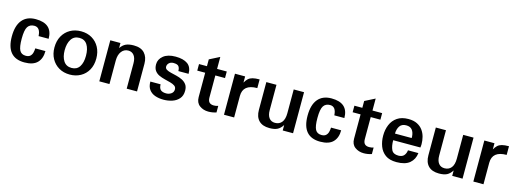

<svg xmlns="http://www.w3.org/2000/svg" viewBox="-9 -1257 5277 1964"><g transform="rotate(15 2629.5 -275.5)"><path d="M232.4 11.7Q40 11.7 40 -212.9Q40 -327.1 89.4 -386.7Q138.7 -446.3 232.4 -446.3Q410.2 -446.3 410.2 -286.1Q383.8 -286.1 356.9 -286.1Q330.1 -286.1 303.7 -286.1Q298.8 -377 235.4 -377Q188.5 -377 166 -342.8Q143.6 -308.6 143.6 -215.8Q143.6 -128.9 162.6 -93.3Q181.6 -57.6 228.5 -57.6Q258.8 -57.6 274.9 -72.3Q291 -86.9 296.9 -109.4Q302.7 -131.8 303.7 -156.2Q330.1 -156.2 356.9 -156.2Q383.8 -156.2 411.1 -156.2Q411.1 -77.1 367.7 -32.7Q324.2 11.7 232.4 11.7Z M712.9 11.7Q646.5 11.7 596.7 -17.6Q546.9 -46.9 518.6 -98.1Q490.2 -149.4 490.2 -216.8Q490.2 -286.1 519 -337.9Q547.9 -389.6 598.1 -418Q648.4 -446.3 712.9 -446.3Q778.3 -446.3 828.1 -417Q877.9 -387.7 905.8 -335.9Q933.6 -284.2 933.6 -216.8Q933.6 -146.5 904.8 -95.2Q876 -43.9 825.7 -16.1Q775.4 11.7 712.9 11.7ZM712.9 -58.6Q768.6 -58.6 796.4 -101.1Q824.2 -143.6 824.2 -216.8Q824.2 -290 796.4 -333.5Q768.6 -377 712.9 -377Q656.2 -377 627.4 -332.5Q598.6 -288.1 598.6 -216.8Q598.6 -146.5 627.4 -102.5Q656.2 -58.6 712.9 -58.6Z M1023.4 0V-434.6H1130.9V-380.9Q1155.3 -417 1187 -431.6Q1218.8 -446.3 1270.5 -446.3Q1346.7 -446.3 1384.8 -404.8Q1422.9 -363.3 1422.9 -293V0H1313.5V-267.6Q1313.5 -322.3 1291 -351.6Q1268.6 -380.9 1229.5 -380.9Q1185.5 -380.9 1158.2 -345.2Q1130.9 -309.6 1130.9 -249V0Z M1705.1 11.7Q1655.3 11.7 1615.2 -2.4Q1575.2 -16.6 1551.8 -48.3Q1528.3 -80.1 1528.3 -132.8H1636.7Q1637.7 -90.8 1657.2 -74.2Q1676.8 -57.6 1715.8 -57.6Q1745.1 -57.6 1768.6 -74.2Q1792 -90.8 1792 -120.1Q1792 -144.5 1773.4 -157.2Q1754.9 -169.9 1726.1 -177.7Q1697.3 -185.5 1665 -193.4Q1632.8 -201.2 1604 -214.4Q1575.2 -227.5 1557.1 -252.4Q1539.1 -277.3 1539.1 -319.3Q1539.1 -372.1 1584.5 -409.2Q1629.9 -446.3 1712.9 -446.3Q1795.9 -446.3 1840.8 -414.1Q1885.7 -381.8 1885.7 -310.5H1777.3Q1777.3 -342.8 1763.7 -360.4Q1750 -377.9 1708 -377.9Q1679.7 -377.9 1662.1 -361.3Q1644.5 -344.7 1644.5 -322.3Q1644.5 -302.7 1662.6 -292Q1680.7 -281.2 1709.5 -274.4Q1738.3 -267.6 1770.5 -259.8Q1802.7 -252 1831.5 -237.8Q1860.4 -223.6 1878.4 -199.2Q1896.5 -174.8 1896.5 -133.8Q1896.5 -81.1 1868.2 -48.8Q1839.8 -16.6 1795.9 -2.4Q1752 11.7 1705.1 11.7Z M2179.7 10.7Q2126 10.7 2086.4 -18.6Q2046.9 -47.9 2046.9 -107.4V-365.2H1962.9V-434.6H2046.9V-506.8L2154.3 -561.5V-434.6H2256.8V-365.2H2154.3V-132.8Q2154.3 -96.7 2170.4 -80.6Q2186.5 -64.5 2217.8 -64.5Q2243.2 -64.5 2263.7 -72.3V-2.9Q2222.7 10.7 2179.7 10.7Z M2343.8 0V-434.6H2451.2V-369.1Q2465.8 -395.5 2483.4 -412.1Q2501 -428.7 2528.8 -436Q2556.6 -443.4 2602.5 -443.4V-351.6Q2451.2 -351.6 2451.2 -227.5V0Z M2827.1 11.7Q2752.9 11.7 2714.4 -27.8Q2675.8 -67.4 2675.8 -140.6V-434.6H2783.2V-167Q2783.2 -112.3 2805.7 -83.5Q2828.1 -54.7 2868.2 -54.7Q2914.1 -54.7 2939.9 -86.9Q2965.8 -119.1 2965.8 -182.6V-434.6H3075.2V0H2965.8V-57.6Q2941.4 -19.5 2910.6 -3.9Q2879.9 11.7 2827.1 11.7Z M3364.3 11.7Q3171.9 11.7 3171.9 -212.9Q3171.9 -327.1 3221.2 -386.7Q3270.5 -446.3 3364.3 -446.3Q3542 -446.3 3542 -286.1Q3515.6 -286.1 3488.8 -286.1Q3461.9 -286.1 3435.5 -286.1Q3430.7 -377 3367.2 -377Q3320.3 -377 3297.9 -342.8Q3275.4 -308.6 3275.4 -215.8Q3275.4 -128.9 3294.4 -93.3Q3313.5 -57.6 3360.4 -57.6Q3390.6 -57.6 3406.7 -72.3Q3422.9 -86.9 3428.7 -109.4Q3434.6 -131.8 3435.5 -156.2Q3461.9 -156.2 3488.8 -156.2Q3515.6 -156.2 3543 -156.2Q3543 -77.1 3499.5 -32.7Q3456.1 11.7 3364.3 11.7Z M3825.2 10.7Q3771.5 10.7 3731.9 -18.6Q3692.4 -47.9 3692.4 -107.4V-365.2H3608.4V-434.6H3692.4V-506.8L3799.8 -561.5V-434.6H3902.3V-365.2H3799.8V-132.8Q3799.8 -96.7 3815.9 -80.6Q3832 -64.5 3863.3 -64.5Q3888.7 -64.5 3909.2 -72.3V-2.9Q3868.2 10.7 3825.2 10.7Z M4171.9 11.7Q4097.7 11.7 4054.2 -20Q4010.7 -51.8 3991.2 -103.5Q3971.7 -155.3 3971.7 -215.8Q3971.7 -279.3 3993.7 -331.5Q4015.6 -383.8 4061.5 -415Q4107.4 -446.3 4178.7 -446.3Q4234.4 -446.3 4272 -427.2Q4309.6 -408.2 4332 -377Q4354.5 -345.7 4364.3 -307.6Q4374 -269.5 4374 -231.4Q4374 -222.7 4373 -213.9Q4372.1 -205.1 4371.1 -196.3H4083Q4083 -133.8 4101.1 -95.7Q4119.1 -57.6 4174.8 -57.6Q4213.9 -57.6 4232.9 -79.6Q4252 -101.6 4255.9 -135.7H4366.2Q4358.4 -67.4 4311 -27.8Q4263.7 11.7 4171.9 11.7ZM4083 -266.6H4259.8Q4259.8 -276.4 4259.8 -283.2Q4256.8 -327.1 4236.3 -352.5Q4215.8 -377.9 4172.9 -377.9Q4127 -377.9 4105.5 -346.7Q4084 -315.4 4083 -266.6Z M4622.1 11.7Q4547.9 11.7 4509.3 -27.8Q4470.7 -67.4 4470.7 -140.6V-434.6H4578.1V-167Q4578.1 -112.3 4600.6 -83.5Q4623 -54.7 4663.1 -54.7Q4709 -54.7 4734.9 -86.9Q4760.7 -119.1 4760.7 -182.6V-434.6H4870.1V0H4760.7V-57.6Q4736.3 -19.5 4705.6 -3.9Q4674.8 11.7 4622.1 11.7Z M4984.4 0V-434.6H5091.8V-369.1Q5106.4 -395.5 5124 -412.1Q5141.6 -428.7 5169.4 -436Q5197.3 -443.4 5243.2 -443.4V-351.6Q5091.8 -351.6 5091.8 -227.5V0Z"/></g></svg>

Font: Padauk
Style: Bold
Weight: 700
Designer: Debbi Hosken, Becca Hirsbrunner Spalinger
Foundry: SIL International
Version: Version 5.003